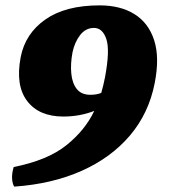

<svg xmlns="http://www.w3.org/2000/svg" viewBox="-20 -526 639 715"><path d="M351 -506Q428 -506 480.5 -473.5Q533 -441 554 -376.5Q575 -312 556 -216Q534 -104 464 -21.5Q394 61 284.5 110Q175 159 33 169Q26 158 25 138.5Q24 119 31 96Q157 71 227 15Q297 -41 331 -113Q306 -103 276.5 -97.5Q247 -92 216 -92Q125 -92 81 -150Q37 -208 57 -313Q74 -401 149 -453.5Q224 -506 351 -506ZM250 -331Q242 -288 245.5 -252Q249 -216 266 -194.5Q283 -173 317 -173Q340 -173 357 -180Q365 -207 371 -238Q390 -339 376 -380.5Q362 -422 330 -422Q299 -422 278.5 -395.5Q258 -369 250 -331Z"/></svg>

Font: Vollkorn Black
Style: Italic
Weight: 900
Italic angle: -11°
Designer: Friedrich Althausen
Foundry: Friedrich Althausen
Version: Version 5.000; ttfautohint (v1.8.3)